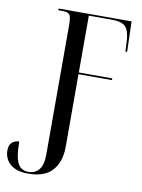

<svg xmlns="http://www.w3.org/2000/svg" viewBox="-112 -782 806 1091"><g transform="rotate(10 290.5 -237.0)"><path d="M128 240Q77 240 46.5 224Q16 208 2.5 183Q-11 158 -11 131Q-11 98 6.5 83.5Q24 69 47 69Q47 154 65 192Q83 230 128 230Q166 230 188.5 202.5Q211 175 211 117V-634Q211 -677 201.5 -690.5Q192 -704 166 -704H136V-714H557L562 -539H552L550 -588Q548 -633 538.5 -658Q529 -683 506.5 -693.5Q484 -704 444 -704H312V-376H505V-366H312V54Q312 138 268 189Q224 240 128 240Z"/></g></svg>

Font: Noto Serif Display ExtraCondensed Medium
Style: Regular
Weight: 500
Width: 2
Designer: Monotype Design Team
Foundry: Monotype Imaging Inc.
Version: Version 2.009